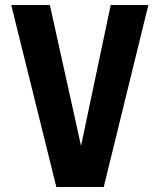

<svg xmlns="http://www.w3.org/2000/svg" viewBox="-20 -750 640 770"><path d="M206 0 25 -730H180L305 -165L424 -730H575L396 0Z"/></svg>

Font: Tiny ExtraBold
Style: Regular
Weight: 800
Designer: Philipp Nurullin, Konstantin Bulenkov
Foundry: JetBrains
Version: Version 2.251; ttfautohint (v1.8.4.7-5d5b)